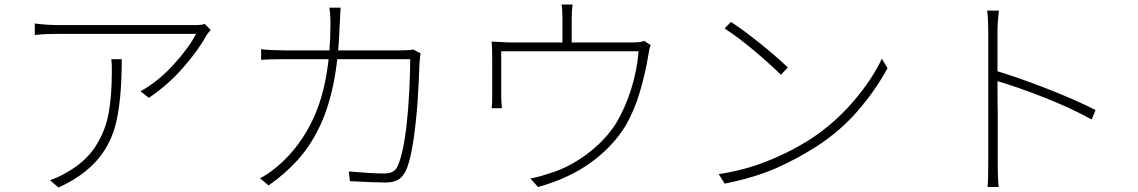

<svg xmlns="http://www.w3.org/2000/svg" viewBox="-20 -808 5040 850"><path d="M904 -665Q905 -667 894 -652Q860 -588 792 -510Q724 -432 639 -375L602 -404Q679 -446 747.5 -521Q816 -596 848 -658H588H470H362H281H240Q174 -658 134 -653V-704Q188 -697 240 -697H472H590H702H791H843Q873 -697 887 -702L913 -675ZM491 -253Q475 -193 443 -143Q377 -40 239 22L201 -10Q237 -22 278 -46Q360 -93 403.5 -161Q447 -229 461 -307Q475 -385 475 -487V-516Q475 -524 473 -546H519Q519 -361 491 -253Z M1486 -738 1484 -700Q1479 -546 1455 -431.5Q1431 -317 1388 -233Q1348 -154 1293.5 -95Q1239 -36 1169 13L1131 -19Q1162 -33 1210 -73Q1311 -159 1370 -290Q1442 -449 1443 -698Q1443 -748 1438 -774H1488ZM1837 -526Q1835 -454 1828 -347Q1809 -114 1775 -49Q1761 -22 1740.5 -11Q1720 0 1685 0Q1665 0 1611 -2L1529 -6L1524 -49Q1627 -40 1679 -40Q1701 -40 1716 -46.5Q1731 -53 1739 -70Q1764 -122 1779 -245Q1788 -325 1792 -406.5Q1796 -488 1796 -546H1238Q1167 -546 1136 -543V-590Q1184 -585 1237 -585H1756Q1794 -585 1809 -589L1842 -572Q1839 -554 1837 -526Z M2511 -727V-602H2470V-727Q2470 -767 2466 -788H2515Q2511 -760 2511 -727ZM2850 -563Q2838 -488 2813.5 -403.5Q2789 -319 2748 -249Q2691 -157 2594.5 -87.5Q2498 -18 2362 20L2328 -18Q2360 -23 2401 -37Q2490 -61 2574 -122.5Q2658 -184 2708 -263Q2749 -332 2775 -416Q2801 -500 2807 -581H2199V-377Q2199 -365 2202 -329H2156Q2159 -341 2159 -377V-554Q2159 -604 2156 -624L2197 -622Q2225 -620 2243 -620H2775Q2797 -620 2813 -622Q2822 -623 2832 -627L2861 -608Q2855 -597 2850 -563Z M3468 -509 3437 -477Q3393 -521 3322 -581Q3251 -641 3188 -682L3216 -711Q3273 -674 3348 -613.5Q3423 -553 3468 -509ZM3332 -78Q3465 -125 3574 -196Q3676 -264 3757.5 -358.5Q3839 -453 3884 -548L3909 -506Q3856 -408 3778 -318Q3700 -228 3600 -163Q3514 -107 3418 -64.5Q3322 -22 3188 5L3162 -37Q3252 -51 3332 -78Z M4355 -134V-234V-360V-489V-600V-669Q4355 -726 4350 -761H4402Q4396 -707 4396 -669V-561V-438Q4396 -354 4397 -314V-204V-122V-83Q4397 -50 4399 -6L4401 20H4352Q4355 -7 4355 -83ZM4830 -321 4813 -279Q4723 -329 4602.5 -376.5Q4482 -424 4388 -451V-495Q4493 -463 4615 -415.5Q4737 -368 4830 -321Z"/></svg>

Font: Merged Yaku Han JP ExtraLight
Style: Regular
Weight: 250
Designer: Ryoko NISHIZUKA 西塚涼子 (kana, bopomofo & ideographs); Paul D. Hunt (Latin, Greek & Cyrillic); Sandoll Communications 산돌커뮤니
Foundry: Adobe
Version: Version 2.004